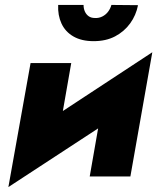

<svg xmlns="http://www.w3.org/2000/svg" viewBox="-20 -716 638 779"><path d="M557 -312 598 -504 56 -148 14 43ZM269 -460H104L14 43L208 -111ZM598 -504 405 -349 344 0H509ZM216 -696Q214 -654 229.5 -620.5Q245 -587 278 -568Q311 -549 360 -549Q410 -549 447 -568.5Q484 -588 508 -621Q532 -654 540 -695L432 -696Q428 -681 418.5 -668.5Q409 -656 395 -649Q381 -642 365 -643Q350 -643 340 -650Q330 -657 324.5 -669Q319 -681 319 -696Z"/></svg>

Font: Jost ExtraBold
Style: Italic
Weight: 800
Italic angle: -5°
Version: Version 3.710